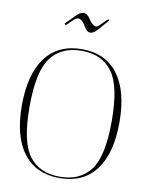

<svg xmlns="http://www.w3.org/2000/svg" viewBox="-101 -1015 840 1092"><g transform="rotate(10 319.5 -469.5)"><path d="M319.3 -739.3Q455.6 -739.3 528.1 -642.8Q600.6 -546.4 600.6 -366.2Q600.6 -186 528.1 -90.6Q455.6 4.9 319.3 4.9Q182.6 4.9 109.9 -90.6Q37.1 -186 37.1 -366.2Q37.1 -546.4 109.9 -642.8Q182.6 -739.3 319.3 -739.3ZM319.3 -730Q202.1 -730 141.8 -649.7Q81.5 -569.3 81.5 -365.7Q81.5 -162.1 141.8 -82.5Q202.1 -2.9 319.3 -2.9Q436 -2.9 496.1 -82.3Q556.2 -161.6 556.2 -365.2Q556.2 -568.8 496.1 -649.4Q436 -730 319.3 -730ZM436 -933.1 442.9 -926.8 397.5 -875Q345.7 -808.6 312.3 -868.2Q278.8 -927.7 245.6 -897.5L203.1 -856.9L195.8 -865.7L243.2 -913.1Q295.4 -972.2 330.8 -917Q366.2 -861.8 391.6 -889.6Z"/></g></svg>

Font: Tartlers End
Style: Regular
Weight: 200
Designer: Peter Wiegel
Foundry: Peter Wiegel
Version: Version 1.000 2013 initial release